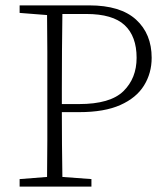

<svg xmlns="http://www.w3.org/2000/svg" viewBox="-20 -694 622 714"><path d="M301 -642H212Q211 -574 210.5 -504.5Q210 -435 210 -364V-307H274Q390 -307 439 -355Q488 -403 488 -479Q488 -559 443.5 -600.5Q399 -642 301 -642ZM53 -646V-674H312Q428 -674 486 -621Q544 -568 544 -479Q544 -422 515.5 -376Q487 -330 427.5 -303.5Q368 -277 275 -277H210Q210 -218 210.5 -158Q211 -98 212 -36L320 -28V0H53V-28L155 -36Q156 -104 156 -172.5Q156 -241 156 -310V-364Q156 -433 156 -501.5Q156 -570 155 -638Z"/></svg>

Font: Source Serif Pro Light
Style: Regular
Weight: 300
Designer: Frank Grießhammer
Foundry: Adobe Systems Incorporated
Version: Version 3.001;hotconv 1.0.111;makeotfexe 2.5.65597